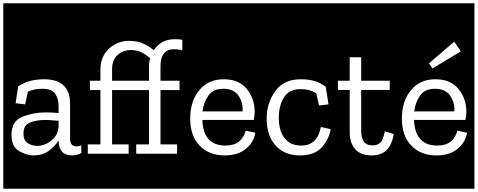

<svg xmlns="http://www.w3.org/2000/svg" viewBox="-32 -937 2911 1170"><path d="M-12 213V-917H491V213ZM79 -411 63 -308 121 -301 138 -378Q175 -396 224 -396Q284 -396 304.5 -366Q325 -336 325 -288V-248Q307 -250 286.5 -251Q266 -252 246 -252Q171 -252 104.5 -225.5Q38 -199 38 -115Q38 -44 83.5 -17Q129 10 173 10Q227 10 265.5 -18Q304 -46 325 -82V-80Q327 10 406 10Q437 10 464 -5L463 -51Q450 -45 433 -45Q395 -45 395 -93V-305Q395 -454 236 -454Q192 -454 153 -444Q114 -434 79 -411ZM325 -167Q321 -112 280.5 -80Q240 -48 194 -48Q165 -48 138 -64Q111 -80 111 -123Q111 -175 151.5 -190.5Q192 -206 242 -206Q264 -206 285 -204Q306 -202 325 -201Z M1103 -622V213H467V-917H1103V-687Q1087 -694 1069.5 -696Q1052 -698 1032 -698Q950 -698 905 -631Q881 -652 844 -670Q807 -688 755 -688Q683 -688 631.5 -640Q580 -592 580 -512V-445H516V-388H580V-57H503V0H752V-57H651V-388H876V-57H798V0H1047V-57H946V-388H1062V-445H946V-532Q946 -637 1028 -637Q1051 -637 1068.5 -633Q1086 -629 1103 -622ZM651 -445V-515Q651 -572 684.5 -602Q718 -632 766 -632Q801 -632 830 -618Q859 -604 883 -582Q876 -558 876 -528V-445Z M1079 213V-917H1569V213ZM1524 -128 1465 -141Q1455 -100 1425 -75Q1395 -50 1342 -50Q1207 -50 1201 -206H1514Q1520 -233 1520 -259Q1519 -338 1471 -396Q1423 -454 1331 -454Q1237 -454 1182 -387Q1127 -320 1127 -216Q1127 -108 1185 -49Q1243 10 1337 10Q1419 10 1467 -30.5Q1515 -71 1524 -128ZM1446 -258H1202Q1209 -314 1238 -355Q1267 -396 1329 -396Q1394 -396 1422.5 -352Q1451 -308 1446 -258Z M1545 213V-917H2026V213ZM1983 -150 1923 -163Q1903 -50 1803 -50Q1737 -50 1702 -95Q1667 -140 1667 -220Q1667 -292 1698 -343Q1729 -394 1800 -394Q1855 -394 1895 -369L1912 -294L1970 -301L1953 -408Q1919 -434 1882 -444Q1845 -454 1801 -454Q1697 -454 1645 -381Q1593 -308 1593 -216Q1593 -109 1648 -49.5Q1703 10 1795 10Q1887 10 1930.5 -41Q1974 -92 1983 -150Z M2002 213V-917H2393V213ZM2367 -120 2313 -137Q2303 -83 2284.5 -67Q2266 -51 2241 -51Q2200 -51 2184.5 -75.5Q2169 -100 2169 -140V-389H2343V-445H2169V-588H2099V-445H2027V-389H2099V-131Q2099 -66 2132.5 -28Q2166 10 2233 10Q2347 10 2367 -120Z M2369 213V-917H2859V213ZM2604 -520 2776 -624 2736 -683 2582 -551ZM2814 -128 2755 -141Q2745 -100 2715 -75Q2685 -50 2632 -50Q2497 -50 2491 -206H2804Q2810 -233 2810 -259Q2809 -338 2761 -396Q2713 -454 2621 -454Q2527 -454 2472 -387Q2417 -320 2417 -216Q2417 -108 2475 -49Q2533 10 2627 10Q2709 10 2757 -30.5Q2805 -71 2814 -128ZM2736 -258H2492Q2499 -314 2528 -355Q2557 -396 2619 -396Q2684 -396 2712.5 -352Q2741 -308 2736 -258Z"/></svg>

Font: Zilla Slab Highlight
Style: Regular
Weight: 400
Designer: Typotheque Type Foundry
Foundry: Typotheque type foundry
Version: Version 1.1; 2017; ttfautohint (v1.6)